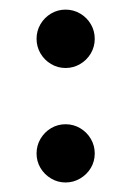

<svg xmlns="http://www.w3.org/2000/svg" viewBox="-20 -458 271 397"><path d="M55.6 -377.8Q55.6 -394.1 63.7 -408Q71.9 -421.9 85.6 -430Q99.3 -438.1 115.6 -438.1Q131.9 -438.1 145.7 -430Q159.6 -421.9 167.8 -408Q175.9 -394.1 175.9 -377.8Q175.9 -361.5 167.8 -347.6Q159.6 -333.7 145.7 -325.6Q131.9 -317.4 115.6 -317.4Q99.3 -317.4 85.6 -325.6Q71.9 -333.7 63.7 -347.6Q55.6 -361.5 55.6 -377.8ZM55.6 -140.7Q55.6 -157 63.7 -170.9Q71.9 -184.8 85.6 -193Q99.3 -201.1 115.6 -201.1Q131.9 -201.1 145.7 -193Q159.6 -184.8 167.8 -170.9Q175.9 -157 175.9 -140.7Q175.9 -124.4 167.8 -110.7Q159.6 -97 145.7 -88.9Q131.9 -80.7 115.6 -80.7Q99.3 -80.7 85.6 -88.9Q71.9 -97 63.7 -110.7Q55.6 -124.4 55.6 -140.7Z"/></svg>

Font: 26F Galaxy Hebrew Black
Style: Regular
Weight: 900
Designer: C₂₉H₂₅N₃O₅
Version: Version 1.000